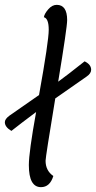

<svg xmlns="http://www.w3.org/2000/svg" viewBox="-64 -762 396 792"><path d="M170 -742Q213 -742 213 -679Q213 -649 176 -425Q212 -451 285 -509Q312 -496 312 -474Q312 -459 293 -446L164 -356Q124 -114 124 -99Q124 -58 156 -36Q142 10 105 10Q55 10 55 -81Q55 -134 85 -300Q63 -284 28 -257Q-7 -230 -17 -222Q-44 -238 -44 -258Q-44 -271 -25 -285L97 -370Q137 -592 137 -639Q137 -686 117 -691Q119 -705 135 -723.5Q151 -742 170 -742Z"/></svg>

Font: Overlock
Style: Italic
Weight: 400
Designer: Dario Muhafara
Foundry: Dario Manuel Muhafara
Version: Version 1.002